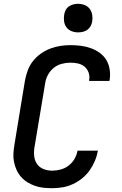

<svg xmlns="http://www.w3.org/2000/svg" viewBox="-20 -980 640 1008"><path d="M254 8Q230 8 207 5.5Q184 3 163 -4.5Q142 -12 123.5 -23.5Q105 -35 90.5 -51.5Q76 -68 67 -88Q58 -108 53.5 -130Q49 -152 50.5 -175.5Q52 -199 56 -222L111 -557Q116 -584 125.5 -610Q135 -636 152.5 -658.5Q170 -681 194 -698Q218 -715 244 -725Q270 -735 297 -739Q324 -743 350 -743Q378 -743 405 -739.5Q432 -736 457 -727Q482 -718 503 -703Q524 -688 537.5 -666Q551 -644 555.5 -617Q560 -590 556 -563Q556 -561 555.5 -559Q555 -557 554 -555H448Q448 -556 448 -557Q448 -558 448 -559Q452 -579 445.5 -598Q439 -617 424.5 -629.5Q410 -642 390.5 -646.5Q371 -651 350 -651Q328 -651 304.5 -645Q281 -639 262 -623.5Q243 -608 231.5 -586.5Q220 -565 217 -542L161 -207Q157 -184 159.5 -160.5Q162 -137 174.5 -119Q187 -101 208.5 -92.5Q230 -84 254 -84Q276 -84 298.5 -90Q321 -96 340 -110.5Q359 -125 371 -145.5Q383 -166 387 -189H494Q489 -161 478 -135Q467 -109 450.5 -85.5Q434 -62 411 -43.5Q388 -25 361.5 -13Q335 -1 308 3.5Q281 8 254 8ZM390 -810Q372 -810 355.5 -816.5Q339 -823 329 -836.5Q319 -850 316.5 -867.5Q314 -885 317 -903Q319 -916 325 -927.5Q331 -939 342 -946.5Q353 -954 365.5 -957Q378 -960 390 -960Q408 -960 424.5 -953.5Q441 -947 451 -933.5Q461 -920 464 -902.5Q467 -885 464 -867Q462 -854 455.5 -842.5Q449 -831 438.5 -823.5Q428 -816 415.5 -813Q403 -810 390 -810Z"/></svg>

Font: Iosevka Curly SmBdExObl
Style: Regular
Weight: 600
Width: 7
Italic angle: -9°
Monospace: yes
Designer: Belleve Invis
Foundry: Belleve Invis
Version: Version 11.1.0; ttfautohint (v1.8.3)